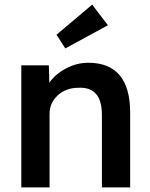

<svg xmlns="http://www.w3.org/2000/svg" viewBox="-20 -809 649 829"><path d="M72 0V-527H191L193 -452Q219 -489 265 -513.5Q311 -538 361 -538Q542 -538 542 -322V0H420V-313Q420 -435 319 -430Q265 -430 229.5 -397.5Q194 -365 194 -317V0ZM262 -600 224 -659 378 -789 446 -700Z"/></svg>

Font: Readex Pro Medium
Style: Regular
Weight: 500
Designer: Bonnie Shaver-Troup, Thomas Jockin
Foundry: Lexend
Version: Version 1.204; ttfautohint (v1.8.4.7-5d5b)